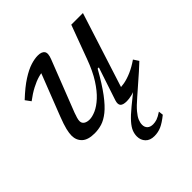

<svg xmlns="http://www.w3.org/2000/svg" viewBox="-198 -632 1014 1014"><g transform="rotate(-45 308.5 -125.5)"><path d="M601.5 -94Q581.5 -75 560 -55.8Q538.5 -36.5 514 -15.5L457.5 34Q423 63.5 404.8 85.2Q386.5 107 379.8 123.5Q373 140 373 155Q373 173 384.2 183.8Q395.5 194.5 416.5 194.5Q431 194.5 446 189.5Q461 184.5 485 168.5L488 194.5Q454 222 429.5 232.8Q405 243.5 377.5 243.5Q345 243.5 327.5 225Q310 206.5 310 179Q310 160.5 317.2 142Q324.5 123.5 344.8 100.5Q365 77.5 403.5 46L488 -22.5L493.5 -15Q465 -0.5 442.8 4.8Q420.5 10 404.5 10Q376 10 366.5 -1Q357 -12 364.5 -36L426 -221H417Q374.5 -145.5 340 -99.5Q305.5 -53.5 276 -30Q246.5 -6.5 219.5 1.8Q192.5 10 164.5 10Q115 10 92 -11.8Q69 -33.5 69 -68Q69 -86 75.2 -112Q81.5 -138 99.5 -184.5L200.5 -443L215 -415.5Q194 -417 167.8 -409.5Q141.5 -402 111.5 -386.2Q81.5 -370.5 48.5 -345.5L26.5 -375.5Q78 -424 117.8 -449.2Q157.5 -474.5 188 -484Q218.5 -493.5 242 -493.5Q271 -493.5 281.5 -478.8Q292 -464 278 -429L166 -142.5Q160.5 -127.5 156.8 -114.8Q153 -102 153 -92.5Q153 -77 165 -68.8Q177 -60.5 197 -60.5Q217 -60.5 244 -72.2Q271 -84 300.8 -111.2Q330.5 -138.5 359.5 -183.8Q388.5 -229 413 -296L482.5 -483.5H569.5L427 -38.5L412.5 -65Q433.5 -63 460.5 -68Q487.5 -73 518.5 -86.5Q549.5 -100 582.5 -123Z"/></g></svg>

Font: Newsreader 10pt
Style: Italic
Weight: 400
Italic angle: -17°
Version: Version 1.003